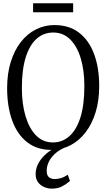

<svg xmlns="http://www.w3.org/2000/svg" viewBox="-20 -904 649 1172"><path d="M298.5 11Q208.5 12.5 147 -35Q85.5 -82.5 54.5 -168.2Q23.5 -254 23.5 -366Q23.5 -454.5 45.5 -525.5Q67.5 -596.5 106.8 -647Q146 -697.5 198.8 -724.2Q251.5 -751 312.5 -751Q401.5 -751 462.2 -704.8Q523 -658.5 554.2 -574.5Q585.5 -490.5 585.5 -378.5Q585.5 -290.5 563.8 -219.2Q542 -148 503 -97Q464 -46 411.8 -18.2Q359.5 9.5 298.5 11ZM303 -34.5Q360 -34.5 403.5 -72.8Q447 -111 471 -187.5Q495 -264 495 -378.5Q495 -474.5 472.8 -548.2Q450.5 -622 408 -663.8Q365.5 -705.5 305 -705.5Q247.5 -705.5 204.5 -668.2Q161.5 -631 137.5 -555.8Q113.5 -480.5 113.5 -366Q113.5 -270 135.8 -195.2Q158 -120.5 200 -77.5Q242 -34.5 303 -34.5ZM295.5 247.5Q273 247.5 250.2 238Q227.5 228.5 212.5 208.8Q197.5 189 197.5 159Q197.5 128.5 211.2 99.5Q225 70.5 251 44.8Q277 19 313.5 -0.5L336.5 -5L370.5 -1Q334.5 15.5 311 38.8Q287.5 62 276.2 87.5Q265 113 265 138.5Q265 167 279.2 178Q293.5 189 314.5 189Q332 189 352 183.2Q372 177.5 393.5 162.5L407 200.5Q383.5 221 358 234.2Q332.5 247.5 295.5 247.5ZM426.5 -884V-829H182V-884Z"/></svg>

Font: Merriweather 24pt SemiCondensed Light
Style: Regular
Weight: 300
Width: 4
Designer: Eben Sorkin
Foundry: Eben Sorkin
Version: Version 2.100